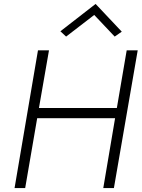

<svg xmlns="http://www.w3.org/2000/svg" viewBox="-20 -956 720 976"><path d="M459 -880 316 -770 287 -797 466 -936 599 -795 563 -770ZM173 -700H229L178 -407H574L624 -700H680L559 0H505L565 -355H169L108 0H54Z"/></svg>

Font: Jost* Light
Style: Italic
Weight: 300
Italic angle: -10°
Version: Version 3.7